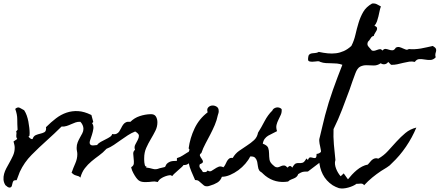

<svg xmlns="http://www.w3.org/2000/svg" viewBox="-70 -1036 2530 1105"><path d="M1078.1 -169.9Q1069.3 -162.1 1054.2 -149.9Q1039.1 -137.7 1034.2 -127.9Q1028.3 -118.2 1024.9 -110.4Q1021.5 -102.5 1017.1 -97.2Q1012.7 -91.8 1005.4 -88.9Q998 -85.9 985.4 -85.9Q985.4 -83 975.1 -73.7Q964.8 -64.5 953.1 -54.2Q941.4 -43.9 931.6 -34.7Q921.9 -25.4 921.9 -22.5L913.1 -27.3Q911.1 -28.3 901.9 -26.9Q892.6 -25.4 880.4 -21Q868.2 -16.6 856.4 -8.8Q844.7 -1 837.9 11.7L834 10.7Q819.3 6.8 804.2 9.3Q789.1 11.7 774.4 11.7Q743.2 13.7 728.5 2.4Q713.9 -8.8 697.3 -40Q693.4 -46.9 690.4 -54.7Q687.5 -62.5 685.5 -70.3V-74.2Q699.2 -82 700.2 -95.2Q701.2 -108.4 699.2 -123Q697.3 -137.7 696.8 -151.4Q696.3 -165 707 -173.8Q701.2 -189.5 708.5 -203.6Q715.8 -217.8 722.7 -230.5Q729.5 -243.2 729.5 -254.9Q729.5 -266.6 708 -279.3Q685.5 -270.5 665.5 -257.3Q645.5 -244.1 625.5 -230Q605.5 -215.8 585.4 -202.1Q565.4 -188.5 543 -179.7Q522.5 -157.2 500 -141.1Q477.5 -125 456.5 -107.4Q435.5 -89.8 418.5 -67.9Q401.4 -45.9 392.6 -13.7Q387.7 -19.5 382.8 -21.5Q377.9 -23.4 370.1 -25.4Q359.4 -28.3 354.5 -31.7Q349.6 -35.2 341.8 -42L342.8 -43.9Q351.6 -69.3 363.3 -95.7Q375 -122.1 375 -148.4Q375 -158.2 373 -166.5Q371.1 -174.8 371.1 -184.6Q371.1 -202.1 377 -216.8Q382.8 -231.4 390.1 -244.1Q397.5 -256.8 403.8 -269Q410.2 -281.2 410.2 -294.9Q410.2 -305.7 405.3 -316.4Q400.4 -327.1 392.6 -335Q377.9 -335.9 365.2 -331.5Q352.5 -327.1 339.8 -321.3Q327.1 -315.4 313.5 -311Q299.8 -306.6 284.2 -307.6Q263.7 -287.1 242.2 -267.1Q220.7 -247.1 199.2 -227.5Q154.3 -187.5 111.8 -144.5Q69.3 -101.6 43.9 -46.9Q39.1 -36.1 35.6 -24.9Q32.2 -13.7 27.3 -2.9Q27.3 -1 25.4 1H20.5Q9.8 1 6.3 6.8Q2.9 12.7 1.5 20Q0 27.3 -2 34.2Q-3.9 41 -10.7 43Q-18.6 44.9 -25.9 40Q-33.2 35.2 -38.1 30.3L-39.1 29.3Q-48.8 13.7 -49.8 -2.9Q-50.8 -19.5 -46.4 -35.6Q-42 -51.8 -33.7 -67.4Q-25.4 -83 -17.6 -96.7Q-5.9 -117.2 4.4 -139.2Q14.6 -161.1 14.6 -185.5Q14.6 -196.3 12.2 -204.6Q9.8 -212.9 7.8 -221.7L29.3 -236.3Q24.4 -243.2 23.9 -248.5Q23.4 -253.9 23.9 -258.8Q24.4 -263.7 24.9 -268.1Q25.4 -272.5 23.4 -277.3V-280.3L31.2 -289.1Q29.3 -321.3 29.3 -349.6Q29.3 -377.9 17.6 -409.2Q31.2 -421.9 43.9 -415.5Q56.6 -409.2 69.3 -401.4V-400.4L70.3 -399.4Q78.1 -387.7 84 -371.1Q89.8 -354.5 93.3 -336.4Q96.7 -318.4 98.6 -300.8Q100.6 -283.2 100.6 -269.5Q100.6 -265.6 100.1 -262.2Q99.6 -258.8 99.6 -254.9L93.8 -249Q98.6 -244.1 104.5 -239.3Q110.4 -234.4 117.2 -235.4Q123 -252.9 135.7 -258.3Q148.4 -263.7 161.6 -266.6Q174.8 -269.5 185.1 -274.9Q195.3 -280.3 195.3 -297.9Q195.3 -301.8 194.3 -303.7L196.3 -305.7Q223.6 -333 252.4 -355Q281.2 -377 313 -387.7Q344.7 -398.4 379.4 -396.5Q414.1 -394.5 454.1 -375L456.1 -374L466.8 -334L460 -327.1Q469.7 -313.5 467.3 -295.4Q464.8 -277.3 459 -259.8Q453.1 -242.2 448.2 -227.1Q443.4 -211.9 449.2 -205.1Q454.1 -198.2 467.3 -199.2Q480.5 -200.2 488.3 -201.2Q496.1 -211.9 510.3 -219.7Q524.4 -227.5 538.6 -234.4Q552.7 -241.2 563.5 -248.5Q574.2 -255.9 575.2 -264.6Q590.8 -261.7 600.6 -266.1Q610.4 -270.5 616.2 -279.3Q622.1 -288.1 627 -298.3Q631.8 -308.6 638.2 -317.9Q644.5 -327.1 654.3 -332Q664.1 -336.9 680.7 -335Q703.1 -357.4 733.9 -367.7Q764.6 -377.9 795.9 -378.9Q818.4 -379.9 827.1 -365.7Q835.9 -351.6 835.9 -332Q835.9 -306.6 824.2 -283.2Q812.5 -259.8 797.9 -235.4Q783.2 -210.9 771.5 -184.6Q759.8 -158.2 759.8 -126Q759.8 -123 759.8 -115.7Q759.8 -108.4 760.7 -101.1Q761.7 -93.8 763.2 -87.4Q764.6 -81.1 767.6 -79.1Q771.5 -77.1 774.4 -76.2L769.5 -72.3Q792 -69.3 809.6 -64Q827.1 -58.6 847.7 -67.4Q853.5 -69.3 859.9 -70.3Q866.2 -71.3 872.1 -73.2Q880.9 -74.2 882.8 -80.6Q884.8 -86.9 890.1 -93.3Q895.5 -99.6 907.7 -105Q919.9 -110.4 948.2 -110.4V-126Q967.8 -131.8 981.4 -141.1Q995.1 -150.4 1008.3 -158.2Q1021.5 -166 1037.6 -169.9Q1053.7 -173.8 1078.1 -169.9Z M1702.1 -48.8Q1690.4 -48.8 1684.1 -48.3Q1677.7 -47.9 1672.9 -46.9Q1668 -45.9 1662.1 -43Q1656.2 -40 1646.5 -34.2Q1642.6 -23.4 1636.2 -18.1Q1629.9 -12.7 1621.6 -9.3Q1613.3 -5.9 1604.5 -2.4Q1595.7 1 1587.9 8.8Q1513.7 20.5 1457 -24.4Q1450.2 -29.3 1444.8 -35.2Q1439.5 -41 1432.6 -45.9Q1427.7 -49.8 1427.2 -49.3Q1426.8 -48.8 1422.9 -53.7Q1416 -63.5 1414.6 -77.6Q1413.1 -91.8 1410.2 -105Q1407.2 -118.2 1398.9 -127.4Q1390.6 -136.7 1370.1 -135.7Q1360.4 -115.2 1342.3 -94.2Q1324.2 -73.2 1301.8 -56.6Q1279.3 -40 1254.4 -29.3Q1229.5 -18.6 1207 -18.6Q1199.2 3.9 1180.2 15.1Q1161.1 26.4 1139.6 32.2Q1137.7 33.2 1131.8 34.7Q1126 36.1 1125 36.1Q1111.3 37.1 1103.5 31.2Q1095.7 25.4 1088.9 18.6Q1082 11.7 1074.2 5.9Q1066.4 0 1052.7 0Q1042 -25.4 1031.2 -49.8Q1020.5 -74.2 1015.6 -99.6Q1024.4 -104.5 1024.9 -111.8Q1025.4 -119.1 1025.4 -127Q1009.8 -131.8 1009.3 -139.2Q1008.8 -146.5 1012.2 -154.3Q1015.6 -162.1 1019 -169.4Q1022.5 -176.8 1015.6 -181.6Q1023.4 -241.2 1049.8 -296.9Q1076.2 -352.5 1125 -389.6Q1119.1 -408.2 1128.4 -418Q1137.7 -427.7 1150.9 -428.7Q1164.1 -429.7 1176.3 -422.4Q1188.5 -415 1188.5 -399.4Q1189.5 -392.6 1187.5 -385.7Q1185.5 -378.9 1183.6 -373Q1177.7 -343.8 1166 -316.4Q1154.3 -289.1 1140.6 -262.7Q1127 -236.3 1112.8 -210Q1098.6 -183.6 1088.9 -155.3Q1077.1 -147.5 1081.1 -138.7Q1085 -129.9 1091.3 -121.6Q1097.7 -113.3 1098.1 -105.5Q1098.6 -97.7 1080.1 -90.8Q1074.2 -77.1 1083 -66.9Q1091.8 -56.6 1097.7 -45.9Q1105.5 -44.9 1112.8 -45.9Q1120.1 -46.9 1125 -54.7Q1136.7 -46.9 1146 -51.8Q1155.3 -56.6 1165.5 -64Q1175.8 -71.3 1188 -76.2Q1200.2 -81.1 1215.8 -73.2Q1222.7 -80.1 1227.1 -89.8Q1231.4 -99.6 1236.3 -108.4Q1241.2 -117.2 1248.5 -123Q1255.9 -128.9 1269.5 -127Q1283.2 -151.4 1305.7 -167.5Q1328.1 -183.6 1351.1 -198.2Q1374 -212.9 1392.1 -229.5Q1410.2 -246.1 1415 -272.5Q1433.6 -301.8 1452.6 -338.4Q1471.7 -375 1497.1 -399.4Q1500 -407.2 1506.8 -411.6Q1513.7 -416 1521.5 -417.5Q1529.3 -418.9 1537.1 -416.5Q1544.9 -414.1 1550.8 -408.2Q1552.7 -390.6 1546.4 -376Q1540 -361.3 1532.7 -347.2Q1525.4 -333 1521.5 -317.4Q1517.6 -301.8 1524.4 -281.2Q1510.7 -273.4 1497.6 -267.6Q1484.4 -261.7 1473.1 -254.9Q1461.9 -248 1453.6 -237.3Q1445.3 -226.6 1442.4 -209Q1468.8 -199.2 1473.6 -184.6Q1478.5 -169.9 1478.5 -152.8Q1478.5 -135.7 1481 -117.7Q1483.4 -99.6 1505.9 -82Q1509.8 -79.1 1511.2 -77.6Q1512.7 -76.2 1517.6 -74.2Q1527.3 -71.3 1535.2 -74.7Q1543 -78.1 1550.3 -81.1Q1557.6 -84 1565.9 -83.5Q1574.2 -83 1585 -71.3Q1599.6 -89.8 1612.3 -71.3Q1624 -92.8 1633.8 -95.7Q1643.6 -98.6 1652.8 -97.7Q1662.1 -96.7 1671.9 -99.6Q1681.6 -102.5 1693.4 -124L1702.1 -115.2Q1708 -130.9 1716.3 -130.4Q1724.6 -129.9 1732.4 -127.4Q1740.2 -125 1746.1 -127.4Q1752 -129.9 1752 -150.4Q1760.7 -150.4 1767.1 -154.3Q1773.4 -158.2 1779.8 -163.1Q1786.1 -168 1793.9 -171.4Q1801.8 -174.8 1812.5 -174.8L1787.1 -113.3Z M2437.5 -706.1Q2423.8 -691.4 2407.2 -690.9Q2390.6 -690.4 2374.5 -693.4Q2358.4 -696.3 2343.3 -695.8Q2328.1 -695.3 2317.4 -679.7Q2301.8 -683.6 2285.2 -681.2Q2268.6 -678.7 2251 -674.3Q2233.4 -669.9 2215.8 -666Q2198.2 -662.1 2180.7 -663.1L2164.1 -679.7Q2157.2 -668.9 2145 -666.5Q2132.8 -664.1 2121.1 -671.9Q2100.6 -658.2 2080.1 -659.2Q2059.6 -660.2 2040 -660.6Q2020.5 -661.1 2003.4 -652.8Q1986.3 -644.5 1974.6 -612.3Q1965.8 -589.8 1958 -566.9Q1950.2 -543.9 1942.4 -521.5Q1920.9 -462.9 1898.9 -405.8Q1877 -348.6 1849.6 -293Q1847.7 -249 1851.6 -204.1Q1855.5 -159.2 1860.4 -115.2Q1856.4 -103.5 1857.9 -90.8Q1859.4 -78.1 1864.3 -65.4Q1869.1 -52.7 1876 -41.5Q1882.8 -30.3 1890.6 -21.5L1908.2 -38.1L1932.6 -3.9Q1942.4 -16.6 1955.6 -30.8Q1968.8 -44.9 1983.4 -57.1Q1998 -69.3 2014.2 -77.6Q2030.3 -85.9 2046.9 -88.9Q2053.7 -95.7 2059.6 -103.5Q2065.4 -111.3 2072.3 -116.7Q2079.1 -122.1 2087.4 -124.5Q2095.7 -127 2107.4 -123Q2138.7 -140.6 2163.1 -167.5Q2187.5 -194.3 2211.9 -221.2Q2236.3 -248 2263.2 -270.5Q2290 -293 2326.2 -301.8Q2302.7 -245.1 2266.6 -191.9Q2230.5 -138.7 2185.5 -96.7Q2173.8 -83 2156.2 -72.3Q2148.4 -67.4 2139.6 -62Q2130.9 -56.6 2123 -51.8Q2096.7 -34.2 2072.3 -14.2Q2047.9 5.9 2025.4 30.3Q2022.5 24.4 2017.6 22.5Q2012.7 20.5 2006.3 20.5Q2000 20.5 1993.7 21.5Q1987.3 22.5 1982.4 21.5Q1963.9 35.2 1934.1 43.5Q1904.3 51.8 1880.9 46.9Q1874 44.9 1862.3 39.6Q1850.6 34.2 1844.7 30.3Q1806.6 4.9 1787.6 -32.7Q1768.6 -70.3 1766.6 -115.2L1758.8 -123Q1771.5 -134.8 1774.9 -146.5Q1778.3 -158.2 1776.9 -170.4Q1775.4 -182.6 1772 -195.8Q1768.6 -209 1767.6 -222.7Q1766.6 -231.4 1768.1 -237.3Q1769.5 -243.2 1771.5 -251Q1779.3 -282.2 1786.1 -312Q1793 -341.8 1800.8 -372.1Q1820.3 -446.3 1846.2 -519Q1872.1 -591.8 1900.4 -663.1Q1884.8 -668.9 1869.1 -670.4Q1853.5 -671.9 1837.4 -671.9Q1821.3 -671.9 1805.2 -672.9Q1789.1 -673.8 1773.4 -679.7Q1766.6 -682.6 1766.6 -683.1Q1766.6 -683.6 1758.8 -683.6Q1753.9 -683.6 1745.1 -682.1Q1736.3 -680.7 1727.5 -680.7Q1718.8 -680.7 1711.4 -682.6Q1704.1 -684.6 1703.1 -691.4V-701.2Q1704.1 -716.8 1710 -722.2Q1715.8 -727.5 1724.6 -729Q1733.4 -730.5 1744.1 -731Q1754.9 -731.4 1764.6 -737.3Q1792 -731.4 1816.4 -729Q1840.8 -726.6 1863.8 -729.5Q1886.7 -732.4 1908.7 -742.2Q1930.7 -752 1952.1 -771.5Q1967.8 -801.8 1975.6 -836.4Q1983.4 -871.1 1993.7 -904.8Q2003.9 -938.5 2020.5 -967.3Q2037.1 -996.1 2071.3 -1015.6Q2086.9 -1017.6 2098.6 -1011.7Q2110.4 -1005.9 2122.1 -999Q2117.2 -985.4 2114.3 -970.7Q2111.3 -956.1 2107.9 -941.4Q2104.5 -926.8 2099.6 -913.1Q2094.7 -899.4 2085 -887.7Q2097.7 -882.8 2099.6 -876Q2101.6 -869.1 2097.7 -861.3Q2093.8 -853.5 2087.9 -844.7Q2082 -835.9 2081.1 -829.1Q2070.3 -828.1 2063 -815.4Q2055.7 -802.7 2047.9 -795.9Q2040 -779.3 2050.8 -767.6Q2061.5 -755.9 2070.3 -745.1Q2079.1 -742.2 2087.9 -744.6Q2096.7 -747.1 2104 -750Q2111.3 -752.9 2118.2 -752.9Q2125 -752.9 2130.9 -745.1Q2140.6 -755.9 2150.4 -754.4Q2160.2 -752.9 2169.9 -749.5Q2179.7 -746.1 2189.5 -746.6Q2199.2 -747.1 2208 -761.7Q2219.7 -767.6 2230 -764.6Q2240.2 -761.7 2249 -757.3Q2257.8 -752.9 2266.1 -750.5Q2274.4 -748 2283.2 -753.9Q2297.9 -752 2315.9 -752.9Q2334 -753.9 2352.1 -756.8Q2370.1 -759.8 2388.2 -764.2Q2406.2 -768.6 2420.9 -771.5Q2435.5 -762.7 2438.5 -755.9Q2441.4 -749 2439.9 -742.2Q2438.5 -735.4 2436 -727.1Q2433.6 -718.8 2437.5 -706.1Z"/></svg>

Font: Homemade Apple
Style: Regular
Weight: 400
Designer: Font Diner, Inc
Foundry: Font Diner, Inc
Version: Version 1.000